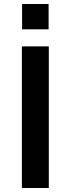

<svg xmlns="http://www.w3.org/2000/svg" viewBox="-20 -936 351 956"><path d="M89 0V-705H223V0ZM90 -790V-916H222V-790Z"/></svg>

Font: Nunito Sans 9pt
Style: Bold
Weight: 700
Version: Version 3.101;gftools[0.9.27]